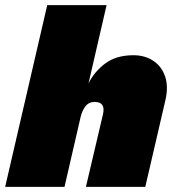

<svg xmlns="http://www.w3.org/2000/svg" viewBox="-40 -724 678 744"><path d="M-20 0 143 -704H373L303 -401Q326 -447 368.5 -478.5Q411 -510 477 -510Q522 -510 554.5 -488Q587 -466 600 -427Q613 -388 601 -336L523 0H293L359 -281Q370 -329 327 -329Q304 -329 291 -312Q278 -295 272 -269L210 0Z"/></svg>

Font: Prodigy Sans Black
Style: Italic
Weight: 900
Italic angle: -13°
Designer: Wei Huang
Foundry: Wei Huang
Version: Version 1.003; ttfautohint (v1.8.3)